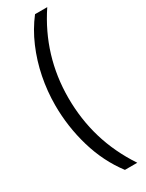

<svg xmlns="http://www.w3.org/2000/svg" viewBox="-288 -811 923 1211"><g transform="rotate(-30 174.0 -206.0)"><path d="M46 -211Q46 -313 66 -413.5Q86 -514 125.5 -606Q165 -698 223 -773H312Q141 -517 141 -210Q141 -55 183 86.5Q225 228 313 361H223Q134 244 90 94.5Q46 -55 46 -211Z"/></g></svg>

Font: Noto Sans Telugu ExtraCondensed Medium
Style: Regular
Weight: 500
Width: 2
Designer: Jelle Bosma - Monotype Design Team
Foundry: Monotype Imaging Inc.
Version: Version 2.005; ttfautohint (v1.8.4.7-5d5b)